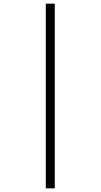

<svg xmlns="http://www.w3.org/2000/svg" viewBox="-20 -782 551 1048"><path d="M230 -762H279V246H230Z"/></svg>

Font: Noto Sans Display Light
Style: Regular
Weight: 300
Designer: Monotype Design Team
Foundry: Monotype Imaging Inc.
Version: Version 2.003